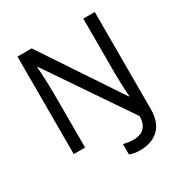

<svg xmlns="http://www.w3.org/2000/svg" viewBox="-202 -871 1165 1218"><g transform="rotate(-30 380.0 -262.0)"><path d="M475 190Q450 190 431.5 186.5Q413 183 399 177V101Q415 105 434 108Q453 111 475 111Q501 111 524.5 101.5Q548 92 563.5 67.5Q579 43 579 0L176 -593H172Q174 -574 175.5 -539Q177 -504 178.5 -464Q180 -424 180 -387V0H97V-714H201L582 -142H586Q583 -174 581 -230.5Q579 -287 579 -342V-714H663V-6Q663 94 612 142Q561 190 475 190Z"/></g></svg>

Font: Noto Sans Old South Arabian
Style: Regular
Weight: 400
Designer: Monotype Design Team
Foundry: Monotype Imaging Inc.
Version: Version 2.001; ttfautohint (v1.8.4.7-5d5b)